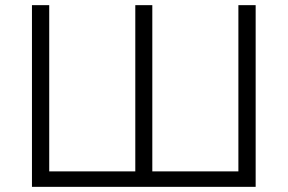

<svg xmlns="http://www.w3.org/2000/svg" viewBox="-20 -725 1116 745"><path d="M104 0V-705H171V-60H505V-705H571V-60H905V-705H972V0Z"/></svg>

Font: Nunito Sans 9pt Light
Style: Regular
Weight: 300
Version: Version 3.101;gftools[0.9.27]